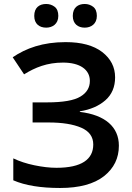

<svg xmlns="http://www.w3.org/2000/svg" viewBox="-20 -936 665 966"><path d="M152.3 -856C152.3 -815.4 178.7 -796.9 212.4 -796.9C244.1 -796.9 273.4 -815.4 273.4 -856C273.4 -877 267.1 -892.6 254.9 -901.9C242.7 -911.1 228.5 -916 212.4 -916C178.7 -916 152.3 -898.4 152.3 -856ZM346.2 -856C346.2 -815.4 373 -796.9 406.2 -796.9C438 -796.9 467.3 -815.4 467.3 -856C467.3 -877 460.9 -892.6 448.7 -901.9C436.5 -911.1 422.4 -916 406.2 -916C373 -916 346.2 -898.4 346.2 -856ZM559.1 -546.9C559.1 -598.1 537.6 -640.6 494.1 -674.3C450.7 -707.5 389.6 -724.1 310.1 -724.1C195.3 -724.1 110.8 -693.4 43.9 -647.9L101.1 -562C157.2 -596.7 216.8 -621.1 296.9 -621.1C382.3 -621.1 432.1 -585.9 432.1 -528.8C432.1 -495.6 416.5 -469.2 384.8 -450.2C353 -430.7 296.9 -420.9 216.8 -420.9H144V-319.8H224.1C293.5 -319.8 348.1 -311 388.7 -293.5C429.2 -275.9 449.2 -247.6 449.2 -209C449.2 -134.3 390.6 -91.8 264.2 -91.8C230 -91.8 192.9 -96.2 152.8 -104.5C112.8 -112.8 77.6 -124.5 46.9 -139.2V-28.8C106.4 -2.9 185.1 9.8 282.2 9.8C379.4 9.8 453.1 -10.3 503.4 -49.8C553.2 -89.4 578.1 -140.1 578.1 -203.1C578.1 -297.4 508.8 -357.9 381.8 -373V-376C434.6 -384.3 477.5 -402.8 510.3 -431.6C543 -460.4 559.1 -499 559.1 -546.9Z"/></svg>

Font: Noto Reveo Sans
Style: Regular
Weight: 600
Designer: Monotype Design Team
Foundry: Monotype Imaging Inc.
Version: Version 2.007